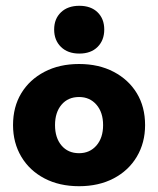

<svg xmlns="http://www.w3.org/2000/svg" viewBox="-20 -633 546 663"><path d="M253 10Q185 10 133.5 -17Q82 -44 53.5 -92Q25 -140 25 -201Q25 -264 53.5 -311Q82 -358 133.5 -385Q185 -412 253 -412Q321 -412 372.5 -385Q424 -358 452.5 -311Q481 -264 481 -201Q481 -140 452.5 -92Q424 -44 372.5 -17Q321 10 253 10ZM253 -104Q290 -104 313 -130.5Q336 -157 336 -201Q336 -245 313 -271.5Q290 -298 253 -298Q215 -298 192.5 -271.5Q170 -245 170 -201Q170 -157 192.5 -130.5Q215 -104 253 -104ZM254 -448Q214 -448 190.5 -471Q167 -494 167 -531Q167 -568 190.5 -590.5Q214 -613 254 -613Q294 -613 317 -590.5Q340 -568 340 -531Q340 -494 317 -471Q294 -448 254 -448Z"/></svg>

Font: Rokkitt SemiBold ExtraBold
Style: Regular
Weight: 800
Version: Version 3.103